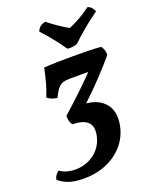

<svg xmlns="http://www.w3.org/2000/svg" viewBox="-243 -805 909 1143"><g transform="rotate(-20 211.5 -234.0)"><path d="M85 244Q28 244 -11.5 229.5Q-51 215 -71 193Q-65 165 -39 147Q-24 160 1.5 168Q27 176 59 176Q103 176 142 158.5Q181 141 208.5 107.5Q236 74 245 28Q256 -30 226 -56.5Q196 -83 132 -83Q123 -94 118.5 -110Q114 -126 116 -143Q184 -204 236 -253.5Q288 -303 327 -344H211Q185 -344 166.5 -338Q148 -332 133 -314Q118 -296 102 -261Q85 -263 68 -269.5Q51 -276 40 -287Q58 -329 70 -375Q82 -421 89 -458Q125 -461 173 -462Q221 -463 273 -463Q325 -463 370.5 -462Q416 -461 450 -458Q470 -433 468 -400Q426 -350 369 -289.5Q312 -229 251 -172Q331 -165 371.5 -114Q412 -63 395 22Q382 87 340 137Q298 187 233 215.5Q168 244 85 244ZM258 -516Q232 -554 200 -594Q168 -634 135 -669Q149 -706 189 -712Q217 -689 250 -666.5Q283 -644 314 -627Q394 -662 454 -708Q469 -704 479 -692.5Q489 -681 494 -667Q451 -637 405 -599Q359 -561 321 -524Q307 -518 290.5 -516Q274 -514 258 -516Z"/></g></svg>

Font: Vollkorn
Style: Bold Italic
Weight: 700
Italic angle: -11°
Designer: Friedrich Althausen
Foundry: Friedrich Althausen
Version: Version 5.000; ttfautohint (v1.8.3)